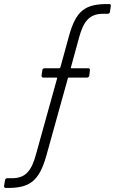

<svg xmlns="http://www.w3.org/2000/svg" viewBox="-43 -724 567 948"><path d="M297 -544 255 -391C254 -388 251 -387 249 -387H177C171 -387 166 -383 166 -377L162 -351C162 -345 165 -341 171 -341H237C239 -341 240 -340 239 -337L135 37C114 114 87 156 17 156H-7C-12 156 -18 159 -18 166L-23 194C-24 200 -20 204 -14 204C104 206 150 171 186 44L292 -337C292 -340 295 -341 297 -341H387C393 -341 397 -345 398 -351L401 -377C402 -383 399 -387 393 -387H309C307 -387 307 -389 307 -391L347 -537C368 -614 395 -656 466 -656H489C495 -656 499 -659 500 -666L504 -694C505 -701 502 -704 496 -704C377 -706 332 -672 297 -544Z"/></svg>

Font: Barlow Semi Condensed Light
Style: Italic
Weight: 300
Width: 4
Italic angle: -7°
Designer: Jeremy Tribby
Foundry: Tribby Type
Version: Version 1.422;hotconv 1.0.109;makeotfexe 2.5.65596